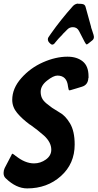

<svg xmlns="http://www.w3.org/2000/svg" viewBox="-54 -1045 542 1067"><path d="M254 -810 250 -805 251 -806Q244 -797 236 -797Q231 -797 225 -803L219 -809Q212 -817 212 -827Q212 -834 216 -839L229 -858Q284 -936 351 -1011Q362 -1023 378 -1025L382 -1024H390Q393 -1023 402 -1023Q419 -1021 422 -1005Q442 -935 451 -900V-901Q452 -891 457 -879L466 -851Q468 -843 468 -840Q468 -827 458 -820L438 -804Q430 -798 428 -798Q424 -798 417 -811L385 -873Q374 -894 351 -894Q333 -894 321 -882L297 -858Q293 -854 292 -852Q269 -829 254 -810ZM438 -612 437 -611Q435 -573 401 -563Q391 -560 370 -553.5Q349 -547 338 -544L331 -543Q327 -543 324 -564Q318 -625 265 -625Q243 -625 207.5 -597Q172 -569 172 -535Q172 -516 179 -500.5Q186 -485 205.5 -469Q225 -453 235.5 -446Q246 -439 277 -420Q309 -403 335 -359.5Q361 -316 361 -242Q361 -135 284.5 -66.5Q208 2 97 2Q36 2 -22 -54Q-34 -65 -34 -82V-85Q-34 -98 -28 -111L8 -180Q13 -191 14 -191Q17 -191 29 -182Q30 -180 34 -178L33 -179Q85 -137 135 -137Q171 -137 201 -158.5Q231 -180 231 -213Q231 -254 191 -291Q156 -322 114 -352V-351Q69 -384 41.5 -417Q14 -450 14 -490Q14 -554 64.5 -611Q115 -668 185.5 -699Q256 -730 321 -730Q373 -730 405.5 -704Q438 -678 438 -621Z"/></svg>

Font: Bangerz Fix
Style: Regular
Weight: 400
Designer: vernon adams
Foundry: Vernon Adams
Version: Version 2.10;December 28, 2023;FontCreator 13.0.0.2683 64-bi